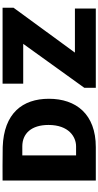

<svg xmlns="http://www.w3.org/2000/svg" viewBox="343 -1106 763 1489"><g transform="rotate(-90 724.5 -361.5)"><path d="M69 -723V0H328C584 0 703 -153 703 -364C703 -569 590 -713 329 -722C266 -724 90 -723 69 -723ZM788 0H1403V-162H1061L1409 -638V-723H820V-563H1129L788 -89ZM264 -570H334C433 -570 500 -500 500 -367C500 -210 408 -153 334 -153H264Z"/></g></svg>

Font: United Sans Black
Style: Regular
Weight: 900
Designer: Pablo Impallari, Rodrigo Fuenzalida (Modified by Dan O. Williams)
Version: Version 1.000;PS 001.000;hotconv 1.0.88;makeotf.lib2.5.64775